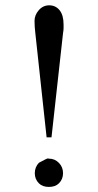

<svg xmlns="http://www.w3.org/2000/svg" viewBox="-20 -697 372 730"><path d="M175.8 -174.8H157.2L114.3 -571.3Q111.3 -595.7 111.3 -617.7Q111.3 -639.6 127.4 -658.2Q143.6 -676.8 167 -676.8Q191.4 -676.8 206.5 -658.2Q221.7 -639.6 221.7 -603.5V-589.8Q221.7 -582 219.7 -571.3ZM166 -93.8Q188.5 -93.8 204.1 -77.6Q219.7 -61.5 219.7 -38.6Q219.7 -15.6 204.1 0Q190.4 13.7 166 13.7Q141.6 13.7 127.9 0Q112.3 -15.6 112.3 -38.6Q112.3 -61.5 127.9 -78.1Q158.2 -94.7 162.1 -94.7Z"/></svg>

Font: Menaion Unicode
Style: Regular
Weight: 400
Designer: Aleksandr Andreev
Foundry: Ponomar Technologies, Inc.
Version: 2.0